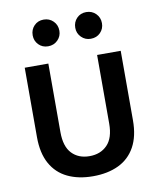

<svg xmlns="http://www.w3.org/2000/svg" viewBox="-82 -780 707 857"><g transform="rotate(-10 271.5 -351.5)"><path d="M271 12Q205 12 156 -11.5Q107 -35 80.5 -83Q54 -131 54 -203V-518H161V-207Q161 -142 191 -110.5Q221 -79 271 -79Q321 -79 351.5 -110.5Q382 -142 382 -207V-518H489V-203Q489 -131 462.5 -83Q436 -35 387 -11.5Q338 12 271 12ZM174 -594Q148 -594 131 -611.5Q114 -629 114 -654Q114 -680 131 -697.5Q148 -715 174 -715Q200 -715 217.5 -697.5Q235 -680 235 -654Q235 -629 217.5 -611.5Q200 -594 174 -594ZM367 -594Q342 -594 324.5 -611.5Q307 -629 307 -654Q307 -680 324 -697.5Q341 -715 367 -715Q393 -715 410.5 -697.5Q428 -680 428 -654Q428 -629 411 -611.5Q394 -594 367 -594Z"/></g></svg>

Font: TikTok Sans 24pt Medium
Style: Regular
Weight: 500
Version: Version 4.000